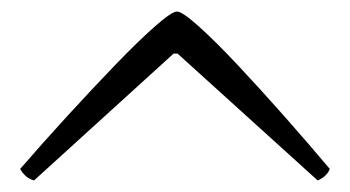

<svg xmlns="http://www.w3.org/2000/svg" viewBox="-20 -704 607 333"><path d="M39 -391Q24 -395 15 -411Q53 -455 96.5 -502.5Q140 -550 180 -591.5Q220 -633 249 -658.5Q278 -684 287 -684Q296 -684 324.5 -658.5Q353 -633 392 -591.5Q431 -550 473 -502.5Q515 -455 552 -411Q547 -398 531 -391L288 -611H281Z"/></svg>

Font: Texturina 72pt Thin
Style: Regular
Weight: 100
Designer: Guillermo Torres Carreño
Foundry: Omnibus-Type
Version: Version 1.002; ttfautohint (v1.8.3)